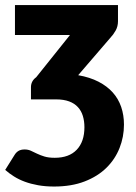

<svg xmlns="http://www.w3.org/2000/svg" viewBox="-48 -538 522 738"><path d="M252.5 -249Q297.5 -241 330.5 -224Q363.5 -207 385.2 -182.8Q407 -158.5 417.8 -127Q428.5 -95.5 428.5 -59Q428.5 -12 411.5 31Q394.5 74 361 107Q327.5 140 277 159.5Q226.5 179 160 179Q126.5 179 98.5 174Q70.5 169 47.5 160.5Q24.5 152 5.8 140.2Q-13 128.5 -28 115L8 57.5Q14 47.5 23.2 42Q32.5 36.5 46.5 36.5Q60 36.5 70.8 41.5Q81.5 46.5 94 52.5Q106.5 58.5 122.5 63.5Q138.5 68.5 162.5 68.5Q217.5 68.5 247 37.5Q276.5 6.5 276.5 -49Q276.5 -72.5 270.5 -92.2Q264.5 -112 251.5 -126.2Q238.5 -140.5 217.8 -148.2Q197 -156 167 -156H71V-202.5Q71 -226.5 91 -241L221 -403.5H9.5V-518.5H405.5V-456.5Q405.5 -436.5 396.5 -420.5Q387.5 -404.5 375.5 -392Z"/></svg>

Font: Lato ExtraBold
Style: Regular
Weight: 800
Designer: Lukasz Dziedzic with Adam Twardoch and Botio Nikoltchev
Foundry: tyPoland Lukasz Dziedzic
Version: Version 2.015; 2015-08-06; http://www.latofonts.com/